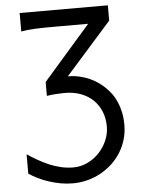

<svg xmlns="http://www.w3.org/2000/svg" viewBox="-61 -761 764 1038"><g transform="rotate(-5 320.5 -242.0)"><path d="M449.2 -622.6H278.3Q242.2 -622.6 213.1 -622.3Q184.1 -622.1 160.6 -620.8Q137.2 -619.6 118.7 -617.7Q100.1 -615.7 85.4 -612.8V-712.9H564V-629.9L314.9 -349.1Q349.1 -349.1 379.2 -342Q409.2 -335 434.8 -323.2Q460.4 -311.5 481.4 -296.1Q502.4 -280.8 518.6 -264.6Q533.2 -250 547.1 -231Q561 -211.9 572 -187Q583 -162.1 589.8 -130.9Q596.7 -99.6 596.7 -61Q596.7 -19 585.2 19Q573.7 57.1 553.2 89.4Q532.7 121.6 504.4 147.5Q476.1 173.3 442.4 191.7Q408.7 210 370.6 219.7Q332.5 229.5 293 229.5Q258.3 229.5 224.9 223.4Q191.4 217.3 160.9 207Q130.4 196.8 103.8 183.6Q77.1 170.4 56.2 156.2V51.3Q82.5 68.8 111.3 85.4Q140.1 102.1 170.9 115.2Q201.7 128.4 234.6 136.2Q267.6 144 302.7 144Q342.3 144 378.4 127Q414.6 109.9 441.9 81.3Q469.2 52.7 485.4 15.6Q501.5 -21.5 501.5 -61Q501.5 -104 487.1 -140.6Q472.7 -177.2 445.3 -204.1Q418 -231 378.9 -246.1Q339.8 -261.2 290.5 -261.2Q269.5 -261.2 243.9 -259.5Q218.3 -257.8 192.9 -253.9V-329.1Z"/></g></svg>

Font: Andika DR AuSIL
Style: Regular
Weight: 400
Designer: Annie Olsen & Victor Gaultney
Foundry: SIL International
Version: Version 0.003